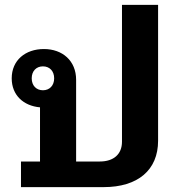

<svg xmlns="http://www.w3.org/2000/svg" viewBox="-20 -767 750 787"><path d="M66 -105V0H405C545 0 628 -70 628 -190V-747H480V-186C480 -135 446 -105 389 -105H292V-440C292 -518 236 -566 160 -566C84 -566 28 -520 28 -446C28 -377 76 -333 144 -327V-105ZM156 -397C129 -397 110 -416 110 -446C110 -476 129 -495 156 -495C183 -495 202 -476 202 -446C202 -416 183 -397 156 -397Z"/></svg>

Font: IBM Plex Sans Thai Looped
Style: Bold
Weight: 700
Designer: Mike Abbink, Paul van der Laan, Pieter van Rosmalen, Ben Mitchell, Mark Frömberg
Foundry: Bold Monday
Version: Version 1.1